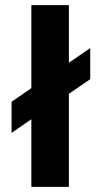

<svg xmlns="http://www.w3.org/2000/svg" viewBox="-20 -727 381 747"><path d="M248 0H102V-263L25 -210V-331L102 -384V-707H248V-483L331 -540V-419L248 -362Z"/></svg>

Font: Hind Kochi
Style: Bold
Weight: 700
Designer: Dhruvi Tolia
Foundry: Indian Type Foundry
Version: Version 0.702;PS 1.0;hotconv 1.0.81;makeotf.lib2.5.63406